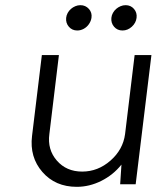

<svg xmlns="http://www.w3.org/2000/svg" viewBox="-20 -713 625 743"><path d="M279 -595Q259 -595 246.5 -609.5Q234 -624 236 -644Q237 -654 242 -663Q247 -672 254.5 -678.5Q262 -685 271.5 -689Q281 -693 291 -693Q311 -693 324 -678.5Q337 -664 334 -644Q332 -631 324 -619.5Q316 -608 304 -601.5Q292 -595 279 -595ZM454 -595Q434 -595 421.5 -609.5Q409 -624 411 -644Q412 -654 417 -663Q422 -672 429.5 -678.5Q437 -685 446.5 -689Q456 -693 466 -693Q486 -693 498.5 -678.5Q511 -664 508.5 -644Q506 -624 490 -609.5Q474 -595 454 -595ZM501 -500H566L505 0H445L450 -76Q418 -36 372 -13Q326 10 277 10Q194 10 144 -47.5Q94 -105 104 -187L142 -500H208L171 -194Q163 -134 200 -91.5Q237 -49 298 -49Q359 -49 407.5 -91.5Q456 -134 464 -194Z"/></svg>

Font: Orkney Light
Style: LightItalic
Weight: 300
Designer: Samuel Oakes and Alfredo Marco Pradil
Foundry: Alfredo Marco Pradil
Version: 1.0; ttfautohint (v1.5)